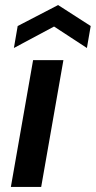

<svg xmlns="http://www.w3.org/2000/svg" viewBox="-20 -740 379 760"><path d="M23 0 111 -502H231L143 0ZM35 -550 50 -637 210 -720 339 -637 324 -550 194 -635Z"/></svg>

Font: DM Sans 16pt SemiBold
Style: Italic
Weight: 600
Italic angle: -10°
Version: Version 4.004;gftools[0.9.30]